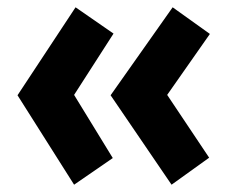

<svg xmlns="http://www.w3.org/2000/svg" viewBox="-20 -563 642 526"><path d="M183 -303 289 -130 183 -57 28 -302 187 -543 291 -471ZM438 -303 553 -131 450 -57 283 -302 453 -543 555 -470Z"/></svg>

Font: Yaldevi
Style: Bold
Weight: 700
Designer: Sol Matas, Rajitha Manaperi, Kosala Senevirathne
Foundry: Mooniak
Version: Version 1.100